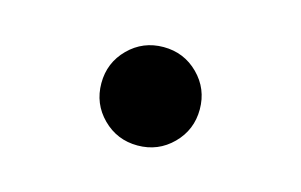

<svg xmlns="http://www.w3.org/2000/svg" viewBox="-40 -422 538 343"><g transform="rotate(15 229.0 -250.0)"><path d="M229 -159Q191 -159 164.5 -185.5Q138 -212 138 -250Q138 -288 164.5 -314.5Q191 -341 229 -341Q267 -341 293.5 -314.5Q320 -288 320 -250Q320 -212 293.5 -185.5Q267 -159 229 -159Z"/></g></svg>

Font: Epunda Sans ExtraBold
Style: Regular
Weight: 800
Designer: Simon Atzbach
Foundry: typofactur
Version: Version 2.204; ttfautohint (v1.8.4.7-5d5b)